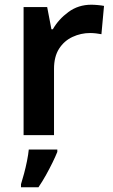

<svg xmlns="http://www.w3.org/2000/svg" viewBox="-20 -573 480 814"><path d="M367 -553Q379 -553 395 -551.5Q411 -550 421 -548L410 -428Q401 -430 387 -431.5Q373 -433 362 -433Q323 -433 287.5 -416.5Q252 -400 230.5 -366.5Q209 -333 209 -281V0H80V-543H180L198 -449H204Q228 -491 270 -522Q312 -553 367 -553ZM223 71Q215 91 202.5 116.5Q190 142 175 169Q160 196 143 221H69V208Q75 189 82 163Q89 137 94.5 109.5Q100 82 102 61H223Z"/></svg>

Font: Noto Sans NKo Unjoined SemiBold
Style: Regular
Weight: 600
Designer: Monotype Design Team
Foundry: Monotype Imaging Inc.
Version: Version 2.004